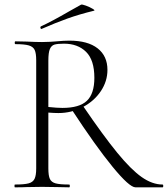

<svg xmlns="http://www.w3.org/2000/svg" viewBox="-20 -802 719 822"><path d="M287 -333 335 -349Q423 -220 482 -148Q541 -76 586.5 -44Q632 -12 676 -12Q679 -12 679 -6Q679 0 676 0H560Q534 0 461.5 -88.5Q389 -177 287 -333ZM440 -503Q440 -454 411.5 -411.5Q383 -369 334.5 -343.5Q286 -318 230 -318Q213 -318 187 -320V-81Q187 -50 193.5 -36Q200 -22 218 -17Q236 -12 276 -12Q279 -12 279 -6Q279 0 276 0Q246 0 228 -1L160 -2L94 -1Q76 0 44 0Q42 0 42 -6Q42 -12 44 -12Q84 -12 102.5 -17Q121 -22 128 -36.5Q135 -51 135 -81V-544Q135 -574 128.5 -588Q122 -602 103.5 -607.5Q85 -613 46 -613Q43 -613 43 -619Q43 -625 46 -625L94 -624Q134 -622 160 -622Q178 -622 194 -623Q210 -624 222 -625Q254 -628 277 -628Q356 -628 398 -595Q440 -562 440 -503ZM254 -615Q226 -615 213 -611Q200 -607 193.5 -592Q187 -577 187 -542V-344Q225 -340 247 -340Q320 -340 352 -370.5Q384 -401 384 -469Q384 -545 348.5 -580Q313 -615 254 -615ZM158 -678Q154 -678 153 -682.5Q152 -687 155 -689Q201 -710 277 -754L327 -782Q331 -784 347.5 -778Q364 -772 376.5 -764.5Q389 -757 382 -756Q320 -741 268.5 -722.5Q217 -704 160 -679Z"/></svg>

Font: Cormorant SC Light
Style: Regular
Weight: 300
Designer: Christian Thalmann (Catharsis Fonts)
Foundry: Catharsis Fonts
Version: Version 4.000